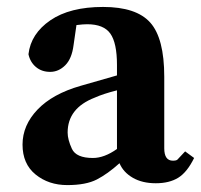

<svg xmlns="http://www.w3.org/2000/svg" viewBox="-20 -518 579 553"><path d="M453.1 -90.8Q453.1 -55.2 478 -55.2Q487.8 -55.2 491 -58.3Q494.1 -61.5 513.2 -82L539.1 -63Q519 -22 493.4 -6.1Q467.8 9.8 428.7 9.8Q389.6 9.8 362.3 -6.1Q335 -22 324.2 -47.9Q290 -17.1 258.8 -1Q227.5 15.1 173.8 15.1Q120.1 15.1 82.5 -15.4Q44.9 -45.9 44.9 -101.6Q44.9 -157.2 88.1 -202.4Q131.3 -247.6 212.2 -270.8Q293 -293.9 316.9 -300.8V-331.1Q316.9 -394 297.9 -421.1Q278.8 -448.2 231 -448.2Q219.7 -448.2 200.2 -445.8L191.9 -388.2Q187 -349.1 168 -330.1Q148.9 -311 124.5 -311Q100.1 -311 83.5 -325Q66.9 -338.9 62 -361.8Q68.8 -420.9 125 -459.5Q181.2 -498 276.9 -498Q372.6 -498 412.8 -452.9Q453.1 -407.7 453.1 -296.9ZM174.8 -136.2Q174.8 -116.2 187 -89.6Q199.2 -63 247.6 -63Q280.3 -63 316.9 -88.9V-257.8Q277.8 -248 252.9 -236.8Q174.8 -206.5 174.8 -136.2Z"/></svg>

Font: SourceSerifPro-Bold
Style: Bold
Weight: 700
Designer: Frank Grießhammer
Foundry: Adobe Systems Incorporated
Version: Version 1.014;PS Version 1.0;hotconv 1.0.73;makeotf.lib2.5.5